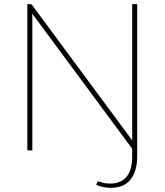

<svg xmlns="http://www.w3.org/2000/svg" viewBox="-20 -723 791 923"><path d="M639.5 -703V28Q639.5 100 607.5 140Q575.5 180 512 180Q493.5 180 477 176.5Q460.5 173 443 166L446 156Q447 151.5 449.2 150.5Q451.5 149.5 453.5 149.5Q457.5 149.5 471.8 154.5Q486 159.5 510 159.5Q560.5 159.5 588 127.2Q615.5 95 615.5 30V-8L134.5 -658Q135 -653.5 135.2 -648.8Q135.5 -644 135.5 -640V0H111.5V-703H124Q128 -703 130.5 -701.8Q133 -700.5 136 -696.5L616.5 -47Q616 -51.5 615.8 -56Q615.5 -60.5 615.5 -64.5V-703Z"/></svg>

Font: Lato 2
Style: Regular
Weight: 200
Designer: Lukasz Dziedzic with Adam Twardoch and Botio Nikoltchev
Foundry: tyPoland Lukasz Dziedzic
Version: Version 2.015; 2015-08-06; http://www.latofonts.com/